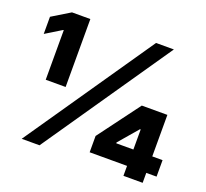

<svg xmlns="http://www.w3.org/2000/svg" viewBox="-124 -877 1101 1027"><g transform="rotate(20 426.0 -364.0)"><path d="M96.7 0 596.7 -727.5H698.2L198.2 0ZM109.4 -340.8V-623H106.4L15.6 -567.4V-665L118.2 -727.5H222.7V-340.8ZM462.9 -56.6V-149.4L639.6 -386.7H785.2V-150.4H843.8V-56.6H785.2V0H675.8V-56.6ZM580.1 -150.4H677.7V-264.6H673.8L580.1 -155.3Z"/></g></svg>

Font: Inter Tight Black
Style: Regular
Weight: 900
Designer: Rasmus Andersson
Foundry: rsms
Version: Version 3.004; ttfautohint (v1.8.4.7-5d5b)